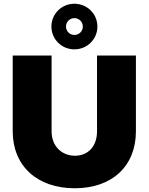

<svg xmlns="http://www.w3.org/2000/svg" viewBox="-20 -998 795 1027"><path d="M378 -978C310 -978 255 -924 255 -856C255 -788 310 -734 378 -734C446 -734 501 -788 501 -856C501 -924 446 -978 378 -978ZM378 -901C403 -901 423 -881 423 -856C423 -831 403 -811 378 -811C353 -811 333 -831 333 -856C333 -881 353 -901 378 -901ZM256 -296V-701H48V-296C48 -110 179 9 380 9C580 9 707 -110 707 -296V-701H499V-296C499 -214 450 -165 381 -165C311 -165 256 -215 256 -296Z"/></svg>

Font: Montserrat ExtraBold
Style: Regular
Weight: 800
Designer: Julieta Ulanovsky
Foundry: Julieta Ulanovsky
Version: Version 4.000